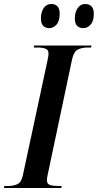

<svg xmlns="http://www.w3.org/2000/svg" viewBox="-50 -942 490 962"><path d="M-30 0 -28 -10H-11Q17 -10 37.5 -19.5Q58 -29 65 -66L188 -639Q191 -652 192 -661Q193 -670 193 -675Q193 -693 177 -698.5Q161 -704 135 -704H119L121 -714H409L406 -704H390Q361 -704 340.5 -694Q320 -684 311 -644L192 -81Q189 -68 187 -57Q185 -46 185 -39Q185 -20 201 -15Q217 -10 244 -10H259L257 0ZM368 -801Q348 -801 336.5 -812.5Q325 -824 325 -850Q325 -880 339 -901Q353 -922 377 -922Q396 -922 408 -910.5Q420 -899 420 -873Q420 -836 404 -818.5Q388 -801 368 -801ZM197 -801Q178 -801 166.5 -812.5Q155 -824 155 -850Q155 -880 168.5 -901Q182 -922 207 -922Q226 -922 237.5 -910.5Q249 -899 249 -874Q249 -836 233 -818.5Q217 -801 197 -801Z"/></svg>

Font: Noto Serif Display Condensed SemiBold
Style: Italic
Weight: 600
Width: 3
Italic angle: -12°
Designer: Monotype Design Team
Foundry: Monotype Imaging Inc.
Version: Version 2.009